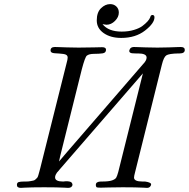

<svg xmlns="http://www.w3.org/2000/svg" viewBox="-20 -911 916 931"><path d="M62 -14.2Q62 -25.4 70.6 -28.1Q79.1 -30.8 98.1 -30.8H106Q118.2 -30.8 126.5 -32.5Q134.8 -34.2 140.9 -35.2Q147 -36.1 152.1 -41Q157.2 -45.9 160.2 -48.8Q163.1 -51.8 166 -61.8Q168.9 -71.8 170.4 -77.4Q171.9 -83 176 -98.4Q180.2 -113.8 182.1 -123L303.2 -606Q308.1 -623 308.1 -631.8Q308.1 -647 287.1 -649.4Q266.1 -651.9 245.6 -652.8Q225.1 -653.8 225.1 -666Q225.1 -683.1 246.1 -683.1Q249 -683.1 263.9 -682.6Q278.8 -682.1 304.9 -681.2Q331.1 -680.2 360.8 -680.2Q400.9 -680.2 435.1 -681.2Q469.2 -682.1 475.1 -682.1Q494.1 -682.1 494.1 -669.9Q494.1 -654.8 477.5 -652.3Q460.9 -649.9 436.5 -649.9Q412.1 -649.9 400.9 -641.1Q392.1 -633.3 377 -576.2L272.9 -158.2Q272 -153.3 269.5 -143.1Q267.1 -132.8 266.1 -127.9L305.2 -173.8L672.9 -599.1Q690.9 -617.2 690.9 -631.8Q690.9 -651.9 648.9 -651.9H637.2Q618.2 -651.9 612.8 -654.8Q601.6 -660.6 610.8 -674.8Q615.7 -682.6 628.9 -683.1Q631.8 -683.1 646.5 -682.6Q661.1 -682.1 687 -681.2Q712.9 -680.2 743.2 -680.2Q773.9 -680.2 799.1 -681.2Q824.2 -682.1 838.6 -682.6Q853 -683.1 856.9 -683.1Q876 -683.1 876 -668.9Q876 -651.9 851.1 -651.9H845.2Q798.3 -650.9 786.1 -642.3Q773.9 -633.8 765.1 -598.1L634.8 -75.2Q629.9 -57.1 629.9 -49.8Q629.9 -30.8 670.9 -30.8H683.1Q710.9 -26.9 712.9 -18.1Q712.9 -11.2 707.5 -5.6Q702.1 0 692.9 0Q689.9 0 674.6 -1Q659.2 -2 632.6 -2.4Q606 -2.9 575.2 -2.9Q542 -2.9 507.6 -2Q473.1 -1 469.2 -1Q454.1 -1 450 -2.4Q445.8 -3.9 444.8 -11.2Q443.8 -22.5 450.9 -26.6Q458 -30.8 469.2 -30.8H475.1Q508.3 -30.8 523.7 -36.4Q539.1 -42 543.5 -49.6Q547.9 -57.1 553.2 -76.2L672.9 -555.2L268.1 -87.9L264.2 -83Q259.3 -78.1 256.1 -74Q252.9 -69.8 250 -63.5Q247.1 -57.1 247.1 -50.8Q247.1 -30.8 286.1 -30.8Q288.1 -30.8 293 -31.5Q297.9 -32.2 299.8 -32.2Q320.8 -32.2 327.1 -25.9Q336.9 -13.7 325.2 -3.9Q320.3 0 310.1 0Q307.1 0 292 -1Q276.9 -2 251 -2.4Q225.1 -2.9 193.8 -2.9Q164.1 -2.9 138.4 -2.4Q112.8 -2 98.4 -1Q84 0 81.1 0Q62 0 62 -14.2ZM449.2 -812Q449.2 -851.1 469.7 -871.1Q490.2 -891.1 514.2 -891.1Q532.2 -891.1 544.2 -879.6Q556.2 -868.2 556.2 -850.1Q556.2 -828.1 537.6 -809.6Q519 -791 496.1 -791Q495.1 -791 477.1 -793.9Q505.9 -757.8 569.8 -757.8Q603 -757.8 629.4 -765.9Q655.8 -773.9 670.4 -784.9Q685.1 -795.9 695.1 -806.9Q705.1 -817.9 708 -826.2L710.9 -834Q715.8 -839.8 722.4 -837.9Q729 -835.9 729 -827.1Q729 -798.3 683.1 -762.7Q637.2 -727.1 567.9 -727.1Q516.1 -727.1 482.7 -750.5Q449.2 -773.9 449.2 -812Z"/></svg>

Font: CMU Classical Serif
Style: Italic
Weight: 500
Italic angle: -14.04°
Version: Version 0.7.0